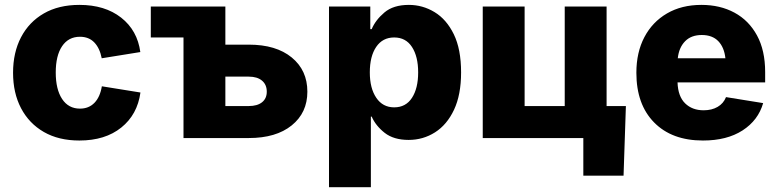

<svg xmlns="http://www.w3.org/2000/svg" viewBox="-20 -573 3228 797"><path d="M309.6 10.3Q223.6 10.3 162.1 -25.1Q100.6 -60.5 67.4 -123.8Q34.2 -187 34.2 -271Q34.2 -355 67.4 -418.5Q100.6 -481.9 162.1 -517.3Q223.6 -552.7 309.6 -552.7Q415.5 -552.7 482.9 -499.8Q550.3 -446.8 562.5 -356.9L402.3 -331.1Q394 -373.5 371.3 -397Q348.6 -420.4 312 -420.4Q264.2 -420.4 237.8 -381.3Q211.4 -342.3 211.4 -272Q211.4 -202.1 237.8 -162.1Q264.2 -122.1 312 -122.1Q348.6 -122.1 372.1 -146.2Q395.5 -170.4 402.8 -214.8L563 -189Q550.3 -97.2 483.4 -43.5Q416.5 10.3 309.6 10.3Z M606 -417.5V-545.9H915.5V-387.7H1012.7Q1126 -387.7 1190.9 -334.5Q1255.9 -281.2 1255.9 -192.4Q1255.9 -105 1190.9 -52.5Q1126 0 1012.7 0H741.7V-417.5ZM915.5 -254.9V-132.8H1012.7Q1047.9 -132.8 1067.6 -148.4Q1087.4 -164.1 1087.4 -192.4Q1087.4 -221.7 1067.6 -238.3Q1047.9 -254.9 1012.7 -254.9Z M1345.7 204.1V-545.9H1517.1V-452.1H1522.9Q1538.6 -489.7 1575.7 -521.2Q1612.8 -552.7 1677.2 -552.7Q1734.4 -552.7 1783.9 -522.7Q1833.5 -492.7 1863.8 -430.7Q1894 -368.7 1894 -272.5Q1894 -179.7 1864.7 -117.4Q1835.4 -55.2 1785.9 -23.7Q1736.3 7.8 1676.3 7.8Q1614.3 7.8 1576.9 -21.5Q1539.6 -50.8 1522.9 -88.9H1519.5V204.1ZM1616.2 -127.4Q1664.6 -127.4 1690.2 -167Q1715.8 -206.5 1715.8 -272.5Q1715.8 -338.4 1690.2 -377.9Q1664.6 -417.5 1616.2 -417.5Q1568.4 -417.5 1541.7 -378.4Q1515.1 -339.4 1515.1 -272.5Q1515.1 -206.5 1542 -167Q1568.8 -127.4 1616.2 -127.4Z M1983.9 0V-545.9H2157.7V-132.8H2324.2V-545.9H2498V0ZM2401.4 156.2V0H2356.4V-132.8H2578.1L2568.4 156.2Z M2897.9 10.3Q2769 10.3 2695.3 -64.7Q2621.6 -139.6 2621.6 -271Q2621.6 -355.5 2654.8 -418.7Q2688 -481.9 2748.8 -517.3Q2809.6 -552.7 2891.6 -552.7Q2969.2 -552.7 3028.8 -520.5Q3088.4 -488.3 3122.3 -426Q3156.2 -363.8 3156.2 -273.9V-231H2792.5Q2794.4 -172.9 2824 -144Q2853.5 -115.2 2900.9 -115.2Q2934.6 -115.2 2959 -129.4Q2983.4 -143.6 2993.7 -169.9L3147.9 -145Q3127.4 -73.7 3062.5 -31.7Q2997.6 10.3 2897.9 10.3ZM2793.5 -331.1H2991.2Q2986.3 -376.5 2961.7 -402.1Q2937 -427.7 2893.1 -427.7Q2849.1 -427.7 2823.7 -401.6Q2798.3 -375.5 2793.5 -331.1Z"/></svg>

Font: Inter Extra Bold
Style: Regular
Weight: 800
Designer: Rasmus Andersson
Foundry: rsms
Version: Version 4.000;git-3c8e0fc